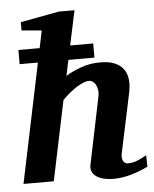

<svg xmlns="http://www.w3.org/2000/svg" viewBox="-53 -782 671 839"><g transform="rotate(-5 282.5 -362.5)"><path d="M563 -27.8Q525.4 -9.8 487.1 1.2Q448.7 12.2 409.2 12.2Q391.6 12.2 373.3 8.5Q355 4.9 340.8 -3.4Q326.7 -11.7 319.3 -25.1Q312 -38.6 315.9 -58.1L376 -349.1Q379.9 -367.2 377.7 -381.1Q375.5 -395 370.1 -404.5Q364.7 -414.1 356.9 -418.9Q349.1 -423.8 341.8 -423.8Q330.6 -423.8 316.4 -418.2Q302.2 -412.6 286.6 -402.6Q271 -392.6 254.6 -379.2Q238.3 -365.7 223.1 -350.1L149.9 0H17.1L126 -522.9H45.9V-585H139.2L154.8 -661.1L66.9 -668.9V-705.1L235.8 -736.8H305.2L272.9 -585H374V-522.9H259.8L245.1 -454.1Q275.4 -472.7 314 -486.3Q352.5 -500 397 -500Q434.6 -500 459.5 -489.7Q484.4 -479.5 498.3 -460.9Q512.2 -442.4 515.4 -416.3Q518.6 -390.1 512.2 -358.9L456.1 -94.2Q453.6 -81.5 455.3 -73.2Q457 -64.9 460.9 -59.6Q464.8 -54.2 469.7 -52Q474.6 -49.8 479 -49.8Q501 -49.8 520.3 -57.6Q539.6 -65.4 562 -78.1Z"/></g></svg>

Font: Charis SIL Phon
Style: Bold Italic
Weight: 700
Italic angle: -11°
Foundry: SIL International
Version: Version 5.000